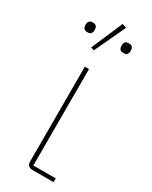

<svg xmlns="http://www.w3.org/2000/svg" viewBox="-197 -795 663 840"><g transform="rotate(30 134.5 -375.5)"><path d="M239 -19V0H134Q119 0 112 -7Q105 -14 105 -29V-506H126V-19ZM221 -642Q208 -642 203 -648.5Q198 -655 198 -663V-670Q198 -678 203 -684.5Q208 -691 221 -691Q234 -691 239 -684.5Q244 -678 244 -670V-663Q244 -655 239 -648.5Q234 -642 221 -642ZM39 -642Q26 -642 21 -648.5Q16 -655 16 -663V-670Q16 -678 21 -684.5Q26 -691 39 -691Q52 -691 57 -684.5Q62 -678 62 -670V-663Q62 -655 57 -648.5Q52 -642 39 -642ZM176 -743 103 -587 87 -593 155 -751Z"/></g></svg>

Font: IBM Plex Sans Thin
Style: Regular
Weight: 250
Designer: Mike Abbink, Paul van der Laan, Pieter van Rosmalen
Foundry: Bold Monday
Version: Version 3.201